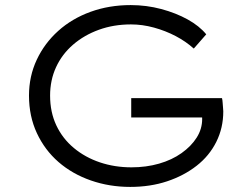

<svg xmlns="http://www.w3.org/2000/svg" viewBox="-20 -725 981 755"><path d="M492 10Q410 10 337 -15.5Q264 -41 210 -88Q156 -135 125 -201.5Q94 -268 94 -349Q94 -425 124.5 -490Q155 -555 209 -603.5Q263 -652 336 -678.5Q409 -705 494 -705Q556 -705 614 -689.5Q672 -674 718 -648.5Q764 -623 791 -590L742 -534Q711 -562 671 -583Q631 -604 585.5 -616.5Q540 -629 495 -629Q427 -629 369 -608Q311 -587 267.5 -549.5Q224 -512 200.5 -461Q177 -410 177 -349Q177 -284 201.5 -232Q226 -180 270.5 -143Q315 -106 373 -86.5Q431 -67 497 -67Q555 -67 605.5 -81.5Q656 -96 694 -123Q732 -150 753.5 -184Q775 -218 775 -257L774 -287L792 -263H496V-339H853Q855 -331 855.5 -321Q856 -311 857 -302Q858 -293 858 -287Q858 -222 830.5 -167Q803 -112 753 -73Q703 -34 637 -12Q571 10 492 10Z"/></svg>

Font: Lexend Giga Light
Style: Regular
Weight: 300
Version: Version 1.007